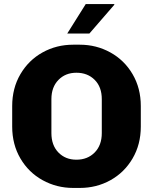

<svg xmlns="http://www.w3.org/2000/svg" viewBox="-20 -915 753 945"><path d="M40 -292V-393Q40 -481 80.5 -550Q121 -619 189.5 -657Q258 -695 340 -695H373Q454 -695 523 -657Q592 -619 632.5 -550Q673 -481 673 -393V-292Q673 -204 632.5 -135Q592 -66 523.5 -28Q455 10 373 10H340Q259 10 190 -28Q121 -66 80.5 -135Q40 -204 40 -292ZM481 -260V-427Q481 -487 446 -522Q411 -557 356 -557Q302 -557 267.5 -521.5Q233 -486 233 -427V-260Q233 -200 267.5 -164.5Q302 -129 356 -129Q411 -129 446 -164.5Q481 -200 481 -260ZM542 -895 543 -892 420 -750H311L402 -895Z"/></svg>

Font: Chivo ExtraBold
Style: Regular
Weight: 800
Designer: Hector Gatti
Foundry: Omnibus-Type
Version: Version 1.007